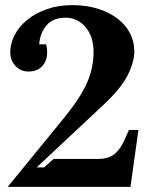

<svg xmlns="http://www.w3.org/2000/svg" viewBox="-20 -729 580 749"><path d="M123 -76H152L189 -109H363Q403 -109 426.5 -128Q450 -147 466 -184L483 -222H520L489 0H10L220 -257Q295 -348 320 -407Q345 -466 345 -525Q345 -587 313.5 -623.5Q282 -660 236 -660Q187 -660 161.5 -630Q136 -600 133 -556H160Q171 -509 151.5 -479.5Q132 -450 91 -450Q60 -450 40 -472Q20 -494 20 -525Q20 -559 37 -592Q54 -625 85.5 -651Q117 -677 162 -693Q207 -709 262 -709Q319 -709 364.5 -694Q410 -679 441 -654.5Q472 -630 488 -597.5Q504 -565 504 -530Q504 -489 479.5 -438.5Q455 -388 389 -325Z"/></svg>

Font: Redaction
Style: Bold
Weight: 700
Designer: Jeremy Mickel / Forest Young
Foundry: MCKL
Version: Version 2.001; Redaction Bold